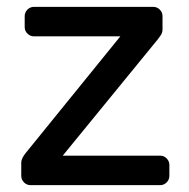

<svg xmlns="http://www.w3.org/2000/svg" viewBox="-20 -540 551 560"><path d="M474 -59V-27Q474 -16 466 -8Q458 0 447 0H69Q58 0 50 -8Q42 -16 42 -27V-66Q42 -78 56 -95L331 -434H79Q68 -434 60 -442Q52 -450 52 -461V-493Q52 -504 60 -512Q68 -520 79 -520H427Q438 -520 446 -512Q454 -504 454 -493V-454Q454 -444 448 -436Q442 -428 440 -425L163 -86H447Q458 -86 466 -78Q474 -70 474 -59Z"/></svg>

Font: Rubik
Style: Regular
Weight: 400
Designer: Hubert & Fischer
Foundry: Hubert & Fischer
Version: Version 1.100